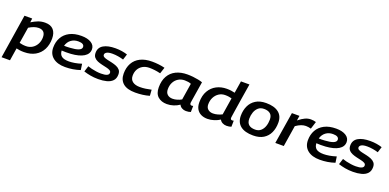

<svg xmlns="http://www.w3.org/2000/svg" viewBox="-4 -1807 6254 3083"><g transform="rotate(20 3122.5 -265.0)"><path d="M-5 210 113 -542H245L236 -474Q293 -509 347 -530Q401 -551 467 -551Q561 -551 608.5 -497.5Q656 -444 656 -348Q656 -242 615 -161.5Q574 -81 495 -35.5Q416 10 302 10Q263 10 230.5 5.5Q198 1 173 -5L139 210ZM300 -91Q362 -91 409.5 -121.5Q457 -152 483.5 -203.5Q510 -255 510 -317Q510 -378 480.5 -407Q451 -436 397 -436Q357 -436 315.5 -421Q274 -406 233 -380L189 -106Q211 -100 239 -95.5Q267 -91 300 -91Z M1261 -31Q1140 10 1005 10Q872 10 796.5 -51Q721 -112 721 -221Q721 -317 762.5 -391.5Q804 -466 885.5 -508.5Q967 -551 1086 -551Q1190 -551 1253 -512Q1316 -473 1316 -404Q1316 -325 1239.5 -278Q1163 -231 1021 -221Q977 -218 938 -218.5Q899 -219 865 -221Q868 -157 907 -126.5Q946 -96 1034 -96Q1074 -96 1129.5 -105Q1185 -114 1246 -134ZM1068 -451Q996 -451 945 -412.5Q894 -374 875 -306Q899 -305 924.5 -305.5Q950 -306 977 -308Q1068 -313 1118 -332.5Q1168 -352 1169 -389Q1169 -451 1068 -451Z M1322 -30 1354 -130Q1383 -119 1421.5 -110Q1460 -101 1502 -95Q1544 -89 1583 -89Q1717 -89 1717 -149Q1717 -175 1693.5 -188.5Q1670 -202 1632.5 -210.5Q1595 -219 1553 -228.5Q1511 -238 1473.5 -253.5Q1436 -269 1412.5 -297.5Q1389 -326 1389 -374Q1389 -463 1463 -507Q1537 -551 1668 -551Q1727 -551 1778.5 -542.5Q1830 -534 1872 -520L1841 -422Q1801 -435 1749.5 -443.5Q1698 -452 1653 -452Q1586 -452 1555 -434.5Q1524 -417 1524 -390Q1524 -366 1548 -353Q1572 -340 1609.5 -332Q1647 -324 1689 -314.5Q1731 -305 1768.5 -289.5Q1806 -274 1829.5 -246Q1853 -218 1853 -171Q1853 -102 1815.5 -62.5Q1778 -23 1714.5 -6.5Q1651 10 1572 10Q1498 10 1436 -1.5Q1374 -13 1322 -30Z M2204 10Q2065 10 1996 -48.5Q1927 -107 1927 -214Q1927 -317 1969 -393Q2011 -469 2093 -510Q2175 -551 2293 -551Q2349 -551 2406 -544.5Q2463 -538 2511 -525L2476 -418Q2422 -431 2375.5 -436.5Q2329 -442 2287 -442Q2221 -442 2173 -414.5Q2125 -387 2099.5 -340Q2074 -293 2074 -232Q2074 -167 2119 -133Q2164 -99 2243 -99Q2296 -99 2341 -106Q2386 -113 2438 -124L2445 -22Q2392 -6 2330 2Q2268 10 2204 10Z M3070 10Q3033 10 3001 -8Q2969 -26 2956 -57Q2912 -26 2857 -8Q2802 10 2744 10Q2649 10 2590.5 -42Q2532 -94 2532 -200Q2532 -314 2576.5 -392.5Q2621 -471 2703 -511Q2785 -551 2896 -551Q2943 -551 2992 -546Q3041 -541 3084.5 -532Q3128 -523 3157 -512Q3136 -381 3123 -300.5Q3110 -220 3104 -182Q3098 -144 3098 -140Q3098 -103 3129 -103Q3143 -103 3154 -107L3152 -3Q3118 10 3070 10ZM2952 -145 2997 -428Q2975 -438 2947 -442.5Q2919 -447 2888 -447Q2827 -447 2779.5 -418Q2732 -389 2705.5 -338.5Q2679 -288 2679 -222Q2679 -163 2712.5 -132.5Q2746 -102 2802 -102Q2839 -102 2879.5 -114Q2920 -126 2952 -145Z M3765 10Q3726 10 3694 -7Q3662 -24 3648 -54Q3608 -27 3551 -8.5Q3494 10 3437 10Q3376 10 3328.5 -12.5Q3281 -35 3253.5 -81Q3226 -127 3226 -198Q3226 -313 3272 -392Q3318 -471 3395.5 -511Q3473 -551 3568 -551Q3611 -551 3645.5 -546Q3680 -541 3707 -534L3740 -740H3885Q3882 -721 3875.5 -680Q3869 -639 3860 -584.5Q3851 -530 3841.5 -470Q3832 -410 3823 -351.5Q3814 -293 3806.5 -245.5Q3799 -198 3795 -168Q3791 -138 3791 -136Q3791 -103 3822 -103Q3837 -103 3847 -107L3845 -3Q3829 3 3807 6.5Q3785 10 3765 10ZM3492 -102Q3531 -102 3572 -113.5Q3613 -125 3645 -142L3691 -432Q3669 -438 3641.5 -442.5Q3614 -447 3579 -447Q3520 -447 3473 -416.5Q3426 -386 3399 -333.5Q3372 -281 3372 -216Q3372 -160 3406 -131Q3440 -102 3492 -102Z M4218 10Q4076 10 4001.5 -49Q3927 -108 3926 -221Q3926 -314 3960.5 -389Q3995 -464 4065 -508Q4135 -552 4242 -552Q4380 -552 4455.5 -493.5Q4531 -435 4531 -321Q4531 -225 4496.5 -150Q4462 -75 4392.5 -32.5Q4323 10 4218 10ZM4216 -90Q4275 -90 4312.5 -123Q4350 -156 4368 -208.5Q4386 -261 4386 -321Q4386 -389 4348 -420.5Q4310 -452 4242 -452Q4182 -452 4144 -418.5Q4106 -385 4088 -333Q4070 -281 4070 -225Q4070 -155 4107.5 -122.5Q4145 -90 4216 -90Z M4812 -541 4799 -458Q4863 -509 4910 -530Q4957 -551 5006 -551Q5030 -551 5052.5 -547.5Q5075 -544 5094 -538L5054 -411Q5032 -417 5009.5 -420.5Q4987 -424 4966 -424Q4929 -424 4888.5 -409.5Q4848 -395 4798 -360L4741 0H4596L4683 -541Z M5613 -31Q5492 10 5357 10Q5224 10 5148.5 -51Q5073 -112 5073 -221Q5073 -317 5114.5 -391.5Q5156 -466 5237.5 -508.5Q5319 -551 5438 -551Q5542 -551 5605 -512Q5668 -473 5668 -404Q5668 -325 5591.5 -278Q5515 -231 5373 -221Q5329 -218 5290 -218.5Q5251 -219 5217 -221Q5220 -157 5259 -126.5Q5298 -96 5386 -96Q5426 -96 5481.5 -105Q5537 -114 5598 -134ZM5420 -451Q5348 -451 5297 -412.5Q5246 -374 5227 -306Q5251 -305 5276.5 -305.5Q5302 -306 5329 -308Q5420 -313 5470 -332.5Q5520 -352 5521 -389Q5521 -451 5420 -451Z M5674 -30 5706 -130Q5735 -119 5773.5 -110Q5812 -101 5854 -95Q5896 -89 5935 -89Q6069 -89 6069 -149Q6069 -175 6045.5 -188.5Q6022 -202 5984.5 -210.5Q5947 -219 5905 -228.5Q5863 -238 5825.5 -253.5Q5788 -269 5764.5 -297.5Q5741 -326 5741 -374Q5741 -463 5815 -507Q5889 -551 6020 -551Q6079 -551 6130.5 -542.5Q6182 -534 6224 -520L6193 -422Q6153 -435 6101.5 -443.5Q6050 -452 6005 -452Q5938 -452 5907 -434.5Q5876 -417 5876 -390Q5876 -366 5900 -353Q5924 -340 5961.5 -332Q5999 -324 6041 -314.5Q6083 -305 6120.5 -289.5Q6158 -274 6181.5 -246Q6205 -218 6205 -171Q6205 -102 6167.5 -62.5Q6130 -23 6066.5 -6.5Q6003 10 5924 10Q5850 10 5788 -1.5Q5726 -13 5674 -30Z"/></g></svg>

Font: Georama Extended SemiBold
Style: Italic
Weight: 600
Width: 7
Italic angle: -9°
Designer: Jean-Baptiste Levee
Foundry: Production Type
Version: Version 1.000